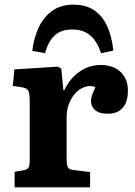

<svg xmlns="http://www.w3.org/2000/svg" viewBox="-20 -807 580 827"><path d="M43 0V-67L83 -74Q99 -77 103.5 -86.5Q108 -96 108 -122V-369Q108 -402 103 -414.5Q98 -427 75 -431L35 -437L42 -508L229 -520L244 -511L253 -419H257Q281 -469 322 -498Q363 -527 414 -527Q468 -527 499.5 -497Q531 -467 531 -417Q531 -385 521.5 -363Q512 -341 492.5 -329Q473 -317 445 -317Q408 -317 390 -332.5Q372 -348 372 -370Q372 -378 373.5 -386Q375 -394 379.5 -405Q384 -416 391 -432Q370 -440 348 -433.5Q326 -427 308 -409Q290 -391 278.5 -363.5Q267 -336 267 -303V-121Q267 -96 272.5 -86.5Q278 -77 295 -75L368 -66V0ZM296 -787Q350 -787 385.5 -763Q421 -739 441.5 -694.5Q462 -650 468 -589L415 -578Q403 -615 385 -637.5Q367 -660 344 -670Q321 -680 292 -680Q243 -680 215.5 -654.5Q188 -629 174 -578L119 -588Q126 -646 147.5 -690.5Q169 -735 206 -761Q243 -787 296 -787Z"/></svg>

Font: Literata 18pt
Style: Bold
Weight: 700
Designer: Latin by Veronika Burian and Jose Scaglione. Greek by Irene Vlachou. Cyrillic by Vera Evstafieva.
Foundry: TypeTogether
Version: Version 3.103;gftools[0.9.29]